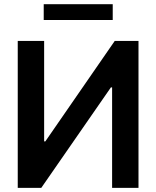

<svg xmlns="http://www.w3.org/2000/svg" viewBox="-20 -904 752 924"><path d="M192.4 -707V-223.6H198.2L532.2 -707H646.5V0H519.5V-483.4H513.7L178.7 0H65.4V-707ZM522.5 -807.6H190.4V-883.8H522.5Z"/></svg>

Font: Pretendard SemiBold
Style: Regular
Weight: 600
Designer: Base glyphs from Inter by Rasmus Andersson; Hangeul glyphs from Noto Sans CJK(Source Han Sans) by Jang Soo-young and Kan
Foundry: Kil Hyung-jin
Version: Version 1.309